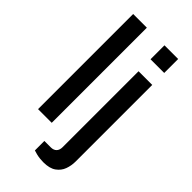

<svg xmlns="http://www.w3.org/2000/svg" viewBox="-279 -786 1032 1032"><g transform="rotate(45 237.0 -270.5)"><path d="M67 0V-723H171V0ZM305 -617V-723H409V-617ZM289 182Q277 182 262.5 180.5Q248 179 234.5 175.5Q221 172 212 169V97H260Q282 97 293.5 85Q305 73 305 51V-526H409V56Q409 88 398.5 116.5Q388 145 362 163.5Q336 182 289 182Z"/></g></svg>

Font: Archivo SemiBold Medium
Style: Regular
Weight: 500
Version: Version 2.001